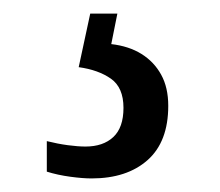

<svg xmlns="http://www.w3.org/2000/svg" viewBox="-20 -29 324 283"><path d="M115 234Q102 234 83.5 231.5Q65 229 49 224V179Q65 183 80 185Q95 187 106 187Q132 187 147 173Q162 159 162 130Q162 100 143.5 87Q125 74 96 70L113 -9H153L144 36Q170 39 188.5 50.5Q207 62 217.5 81Q228 100 228 127Q228 180 197.5 207Q167 234 115 234Z"/></svg>

Font: Noto Serif Condensed
Style: Regular
Weight: 400
Width: 3
Designer: Monotype Design Team
Foundry: Monotype Imaging Inc.
Version: Version 2.015